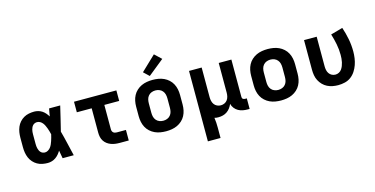

<svg xmlns="http://www.w3.org/2000/svg" viewBox="-91 -1247 3782 1935"><g transform="rotate(-15 1800.0 -279.0)"><path d="M265 8Q237 8 209 2.5Q181 -3 156.5 -17Q132 -31 113 -52.5Q94 -74 83 -100Q72 -126 67.5 -154Q63 -182 63 -210V-310Q63 -338 67.5 -366Q72 -394 83 -420Q94 -446 113 -467.5Q132 -489 156.5 -503Q181 -517 209 -522.5Q237 -528 265 -528Q286 -528 307.5 -522Q329 -516 347 -504Q365 -492 379 -475.5Q393 -459 405 -440Q408 -460 411.5 -480Q415 -500 419 -520H535Q519 -456 504.5 -391.5Q490 -327 473 -263Q491 -198 506 -132Q521 -66 537 0H421Q417 -21 413.5 -41.5Q410 -62 406 -83Q395 -64 380.5 -47Q366 -30 348 -17.5Q330 -5 308.5 1.5Q287 8 265 8ZM265 -102Q282 -102 297.5 -111.5Q313 -121 323.5 -134.5Q334 -148 341 -164Q348 -180 353.5 -196.5Q359 -213 363.5 -229.5Q368 -246 372 -263Q368 -279 363.5 -295.5Q359 -312 353 -328Q347 -344 340 -359Q333 -374 322.5 -387.5Q312 -401 297 -409.5Q282 -418 265 -418Q253 -418 241.5 -413.5Q230 -409 221.5 -400Q213 -391 208 -380Q203 -369 200 -357.5Q197 -346 196 -334Q195 -322 195 -310V-210Q195 -198 196 -186Q197 -174 200 -162.5Q203 -151 208 -140Q213 -129 221.5 -120Q230 -111 241.5 -106.5Q253 -102 265 -102Z M1015 0Q993 0 970.5 -3Q948 -6 926.5 -14Q905 -22 887 -35.5Q869 -49 856.5 -68Q844 -87 839 -109.5Q834 -132 834 -155V-410H679V-520H1121V-410H966V-155Q966 -145 969.5 -136Q973 -127 980 -121Q987 -115 996.5 -112.5Q1006 -110 1015 -110H1111V0Z M1500 8Q1470 8 1440 3Q1410 -2 1383 -14.5Q1356 -27 1333.5 -47.5Q1311 -68 1297 -94.5Q1283 -121 1277 -150.5Q1271 -180 1271 -210V-310Q1271 -340 1277 -369.5Q1283 -399 1297 -425.5Q1311 -452 1333.5 -472.5Q1356 -493 1383 -505.5Q1410 -518 1440 -523Q1470 -528 1500 -528Q1530 -528 1560 -523Q1590 -518 1617 -505.5Q1644 -493 1666.5 -472.5Q1689 -452 1703 -425.5Q1717 -399 1723 -369.5Q1729 -340 1729 -310V-210Q1729 -180 1723 -150.5Q1717 -121 1703 -94.5Q1689 -68 1666.5 -47.5Q1644 -27 1617 -14.5Q1590 -2 1560 3Q1530 8 1500 8ZM1500 -102Q1521 -102 1540.5 -109.5Q1560 -117 1573.5 -133Q1587 -149 1592 -169Q1597 -189 1597 -210V-310Q1597 -331 1592 -351Q1587 -371 1573.5 -387Q1560 -403 1540.5 -410.5Q1521 -418 1500 -418Q1479 -418 1459.5 -410.5Q1440 -403 1426.5 -387Q1413 -371 1408 -351Q1403 -331 1403 -310V-210Q1403 -189 1408 -169Q1413 -149 1426.5 -133Q1440 -117 1459.5 -109.5Q1479 -102 1500 -102ZM1484 -573 1427 -627 1580 -773 1650 -707Z M1879 215V-520H2011V-210Q2011 -190 2015.5 -170.5Q2020 -151 2031.5 -135Q2043 -119 2061.5 -110.5Q2080 -102 2100 -102Q2120 -102 2138.5 -110.5Q2157 -119 2168.5 -135Q2180 -151 2184.5 -170.5Q2189 -190 2189 -210V-520H2321V-132Q2321 -126 2322.5 -120Q2324 -114 2328.5 -110Q2333 -106 2339 -104Q2345 -102 2351 -102H2370V8H2351Q2325 8 2300 3.5Q2275 -1 2253 -13.5Q2231 -26 2215 -46.5Q2199 -67 2193 -92Q2184 -70 2169.5 -50.5Q2155 -31 2135.5 -17.5Q2116 -4 2093 2Q2070 8 2046 8Q2035 8 2024.5 7Q2014 6 2004 3Q2008 29 2009.5 55Q2011 81 2011 107V215Z M2700 8Q2670 8 2640 3Q2610 -2 2583 -14.5Q2556 -27 2533.5 -47.5Q2511 -68 2497 -94.5Q2483 -121 2477 -150.5Q2471 -180 2471 -210V-310Q2471 -340 2477 -369.5Q2483 -399 2497 -425.5Q2511 -452 2533.5 -472.5Q2556 -493 2583 -505.5Q2610 -518 2640 -523Q2670 -528 2700 -528Q2730 -528 2760 -523Q2790 -518 2817 -505.5Q2844 -493 2866.5 -472.5Q2889 -452 2903 -425.5Q2917 -399 2923 -369.5Q2929 -340 2929 -310V-210Q2929 -180 2923 -150.5Q2917 -121 2903 -94.5Q2889 -68 2866.5 -47.5Q2844 -27 2817 -14.5Q2790 -2 2760 3Q2730 8 2700 8ZM2700 -102Q2721 -102 2740.5 -109.5Q2760 -117 2773.5 -133Q2787 -149 2792 -169Q2797 -189 2797 -210V-310Q2797 -331 2792 -351Q2787 -371 2773.5 -387Q2760 -403 2740.5 -410.5Q2721 -418 2700 -418Q2679 -418 2659.5 -410.5Q2640 -403 2626.5 -387Q2613 -371 2608 -351Q2603 -331 2603 -310V-210Q2603 -189 2608 -169Q2613 -149 2626.5 -133Q2640 -117 2659.5 -109.5Q2679 -102 2700 -102Z M3296 8Q3267 8 3238 2.5Q3209 -3 3183 -16Q3157 -29 3136.5 -50Q3116 -71 3102.5 -97Q3089 -123 3084 -152Q3079 -181 3079 -210V-520H3211V-210Q3211 -191 3215 -171.5Q3219 -152 3230 -136Q3241 -120 3258.5 -111Q3276 -102 3296 -102Q3315 -102 3332.5 -111Q3350 -120 3361 -135.5Q3372 -151 3379 -169Q3386 -187 3390 -205.5Q3394 -224 3395.5 -243Q3397 -262 3397 -281Q3397 -338 3386 -394Q3375 -450 3358 -504L3483 -539Q3504 -477 3516.5 -412.5Q3529 -348 3529 -282Q3529 -247 3524 -212Q3519 -177 3507.5 -144Q3496 -111 3476.5 -81Q3457 -51 3429 -30Q3401 -9 3366 -0.5Q3331 8 3296 8Z"/></g></svg>

Font: Iosevka SS04 XBd Ex
Style: Regular
Weight: 800
Width: 7
Monospace: yes
Designer: Belleve Invis
Foundry: Belleve Invis
Version: Version 19.0.0; ttfautohint (v1.8.4)